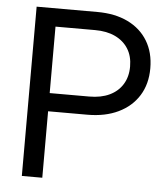

<svg xmlns="http://www.w3.org/2000/svg" viewBox="-52 -775 716 822"><g transform="rotate(5 306.0 -364.0)"><path d="M72.3 0V-727.5H333Q409.2 -727.5 464.6 -700.7Q520 -673.8 550 -624.3Q580.1 -574.7 580.1 -506.8Q580.1 -439 549.1 -389.4Q518.1 -339.8 461.7 -312.7Q405.3 -285.6 329.1 -285.6H116.2V-363.8H330.1Q380.9 -363.8 417.2 -381.1Q453.6 -398.4 473.4 -430.7Q493.2 -462.9 493.2 -506.8Q493.2 -551.3 473.4 -583Q453.6 -614.7 417.2 -632.1Q380.9 -649.4 330.1 -649.4H160.2V0Z"/></g></svg>

Font: Inter Khmer Looped
Style: Regular
Weight: 400
Designer: Rasmus Andersson, Sovichet Tep
Foundry: Anagata Design
Version: Version 1.000